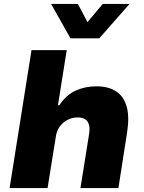

<svg xmlns="http://www.w3.org/2000/svg" viewBox="-20 -961 734 981"><path d="M29 0 141 -705H321L276 -423H283Q317 -475 365.5 -497.5Q414 -520 472 -520Q534 -520 573.5 -494Q613 -468 627.5 -415.5Q642 -363 629 -282L585 0H391L435 -275Q440 -305 434.5 -324Q429 -343 414.5 -352Q400 -361 376 -361Q349 -361 325 -348.5Q301 -336 285 -314Q269 -292 265 -261L223 0ZM340 -765 241 -941H378L427 -848L505 -941H642L487 -765Z"/></svg>

Font: Nunito Sans 6pt Black
Style: Italic
Weight: 900
Italic angle: -9°
Version: Version 3.101;gftools[0.9.27]